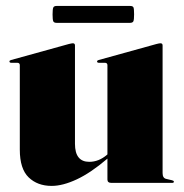

<svg xmlns="http://www.w3.org/2000/svg" viewBox="-20 -600 604 630"><path d="M45 -109V-386Q45 -394 36.5 -394H17Q11 -394 11 -398.5Q11 -401.5 16 -403L205.5 -455.5Q215.5 -458 219 -458Q226 -458 226 -451V-128Q226 -69 273 -69Q304 -69 331 -92L332.5 -93.5V-386Q332.5 -394 324 -394H304.5Q298.5 -394 298.5 -398.5Q298.5 -401.5 303.5 -403L493 -455.5Q502.5 -458 506.5 -458Q513.5 -458 513.5 -451V-32Q513.5 -15.5 525.5 -13L544.5 -8.5Q550.5 -7 550.5 -4Q550.5 0 545.5 0H344.5Q332.5 0 332.5 -11V-79.5Q278 -33 232 -11.5Q186 10 149.5 10Q103 10 74 -18Q45 -46 45 -109ZM152.5 -552.5Q152.5 -570 154.8 -575.2Q157 -580.5 166 -580.5H406.5Q415.5 -580.5 417.8 -576Q420 -571.5 420 -553Q420 -536 417.8 -530.5Q415.5 -525 406.5 -525H166Q157 -525 154.8 -530.2Q152.5 -535.5 152.5 -552.5Z"/></svg>

Font: Fraunces 144pt S000 Black
Style: Regular
Weight: 900
Version: Version 1.000; ttfautohint (v1.8.3)